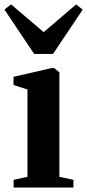

<svg xmlns="http://www.w3.org/2000/svg" viewBox="-39 -840 390 860"><path d="M22 0V-34.5L84 -48V-439L21.5 -459.5V-496L192 -535H204L227 -515.5V-48L290 -34.5V0ZM114 -598.5 -19 -797 10.5 -820.5 156.5 -696 302 -820 331.5 -797 198.5 -598.5Z"/></svg>

Font: Merriweather 96pt
Style: Bold
Weight: 700
Version: Version 2.100